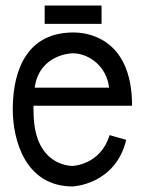

<svg xmlns="http://www.w3.org/2000/svg" viewBox="-20 -668 512 692"><path d="M456 -287C456 -543 278 -551 245 -551C53 -551 26 -375 26 -274C26 -165 70 4 242 4C242 4 396 -2 435 -164L375 -181C342 -72 240 -70 242 -70C233 -70 101 -71 101 -266C101 -273 100 -280 101 -287ZM242 -476C300 -476 365 -429 373 -352H105C122 -475 242 -476 242 -476ZM346 -582V-648H141V-582Z"/></svg>

Font: Englebert
Style: Regular
Weight: 400
Designer: Astigmatic (AOETI)
Foundry: Astigmatic (AOETI)
Version: Version 1.000